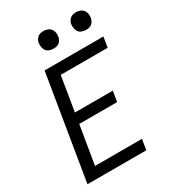

<svg xmlns="http://www.w3.org/2000/svg" viewBox="-224 -1062 1048 1176"><g transform="rotate(-30 300.0 -474.0)"><path d="M40 0 161 -735H577L565 -662H233L193 -419H461L449 -345H181L136 -74H468L456 0ZM505 -823Q491 -823 477 -828Q463 -833 455 -844Q447 -855 444.5 -870Q442 -885 444 -900Q446 -910 451.5 -920Q457 -930 465.5 -936.5Q474 -943 484.5 -945.5Q495 -948 506 -948Q520 -948 534 -942.5Q548 -937 556.5 -926Q565 -915 567.5 -900Q570 -885 567 -870Q565 -860 559.5 -850Q554 -840 545.5 -833.5Q537 -827 526.5 -825Q516 -823 505 -823ZM275 -823Q261 -823 247 -828Q233 -833 225 -844Q217 -855 214.5 -870Q212 -885 214 -900Q216 -910 221.5 -920Q227 -930 235.5 -936.5Q244 -943 254.5 -945.5Q265 -948 276 -948Q290 -948 304 -942.5Q318 -937 326.5 -926Q335 -915 337.5 -900Q340 -885 337 -870Q335 -860 329.5 -850Q324 -840 315.5 -833.5Q307 -827 296.5 -825Q286 -823 275 -823Z"/></g></svg>

Font: Iosevka Extended
Style: Italic
Weight: 400
Width: 7
Italic angle: -9°
Monospace: yes
Designer: Belleve Invis
Foundry: Belleve Invis
Version: Version 32.5.0; ttfautohint (v1.8.4)